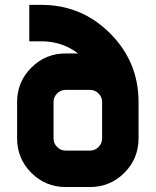

<svg xmlns="http://www.w3.org/2000/svg" viewBox="-20 -752 626 772"><path d="M341.8 -390.6H244.1Q224.1 -390.6 209.7 -376.2Q195.3 -361.8 195.3 -341.8V-195.3Q195.3 -175.3 209.7 -160.9Q224.1 -146.5 244.1 -146.5H341.8Q361.8 -146.5 376.2 -160.9Q390.6 -175.3 390.6 -195.3V-341.8Q390.6 -361.8 376.2 -376.2Q361.8 -390.6 341.8 -390.6ZM146.5 -585.9H97.7V-732.4H146.5Q308.1 -732.4 422.6 -617.9Q537.1 -503.4 537.1 -341.8V-195.3Q537.1 -114.3 480 -57.1Q422.9 0 341.8 0H244.1Q163.1 0 106 -57.1Q48.8 -114.3 48.8 -195.3V-341.8Q48.8 -422.9 106 -480Q163.1 -537.1 244.1 -537.1H293.9Q230 -585.9 146.5 -585.9Z"/></svg>

Font: Audex
Style: Regular
Weight: 400
Designer: GGBotNet
Foundry: GGBotNet
Version: 1.00